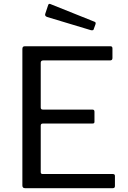

<svg xmlns="http://www.w3.org/2000/svg" viewBox="-20 -984 668 1004"><path d="M97 -728Q97 -742 109 -742H558Q568 -742 568 -731V-680Q568 -668 555 -668H206Q193 -668 193 -656V-422Q193 -411 204 -411H463Q474 -411 474 -400V-347Q474 -343 472 -340.5Q470 -338 463 -338H204Q193 -338 193 -327V-84Q193 -74 203 -74H570Q581 -74 581 -64V-11Q581 -6 578.5 -3Q576 0 570 0H111Q97 0 97 -14V-728ZM232 -958Q235 -966 243 -963L475 -870Q483 -867 479 -856L471 -834Q470 -828 466.5 -826.5Q463 -825 456 -826L227 -895Q212 -900 217 -913Z"/></svg>

Font: Libre Franklin
Style: Regular
Weight: 400
Designer: Pablo Impallari, Rodrigo Fuenzalida, Nhung Nguyen
Foundry: Impallari Type
Version: Version 3.000